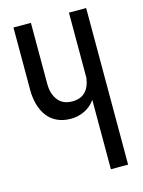

<svg xmlns="http://www.w3.org/2000/svg" viewBox="-108 -764 617 829"><g transform="rotate(-15 200.5 -350.0)"><path d="M283 -310V0H360V-700H283V-408C275 -353.3 247 -326 199 -326C171 -326 149.7 -335.3 135 -354C120.3 -372.7 113 -397 113 -427V-700H35V-421C35 -397.7 37.8 -375.8 43.5 -355.5C49.2 -335.2 57.7 -317.5 69 -302.5C80.3 -287.5 94.8 -275.8 112.5 -267.5C130.2 -259.2 150.7 -255 174 -255C195.3 -255 215.7 -259.7 235 -269C254.3 -278.3 270.3 -292 283 -310Z"/></g></svg>

Font: Bebas Neue Regular two
Style: Regular2
Weight: 400
Designer: Ryoichi Tsunekawa & LGV (GE)
Foundry: Free Software Foundation, Inc.
Version: Version 1.003 August 13, 2016